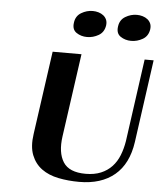

<svg xmlns="http://www.w3.org/2000/svg" viewBox="-56 -856 772 915"><g transform="rotate(5 330.0 -398.5)"><path d="M660 -598 605 -203Q590 -97 526 -43.5Q462 10 357 10Q304 10 257 0.5Q210 -9 177 -33Q144 -57 128 -97.5Q112 -138 121 -199L177 -597H315L259 -199Q248 -121 276.5 -76Q305 -31 384 -31Q426 -31 457 -44Q488 -57 509.5 -80Q531 -103 543.5 -134.5Q556 -166 562 -203L617 -598ZM266 -744Q270 -776 296 -791.5Q322 -807 351 -807Q365 -807 378.5 -803Q392 -799 402 -791Q412 -783 417 -771.5Q422 -760 420 -744Q415 -711 389 -696Q363 -681 334 -681Q305 -681 283 -696Q261 -711 266 -744ZM477 -744Q481 -776 507 -791.5Q533 -807 562 -807Q576 -807 589.5 -803Q603 -799 613 -791Q623 -783 628 -771.5Q633 -760 631 -744Q626 -711 600 -696Q574 -681 545 -681Q516 -681 494 -696Q472 -711 477 -744Z"/></g></svg>

Font: Gamine
Style: Bold Italic
Weight: 700
Designer: Tapiwanashe Sebastian Garikayi
Version: Version 1.000